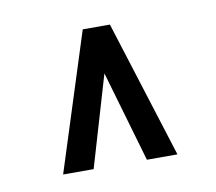

<svg xmlns="http://www.w3.org/2000/svg" viewBox="-43 -752 400 355"><g transform="rotate(-10 157.0 -575.0)"><path d="M50 -446V-447L132 -704H183L107 -446ZM207 -446 132 -704H183L264 -447V-446Z"/></g></svg>

Font: Foldit Light
Style: Regular
Weight: 300
Version: Version 1.003